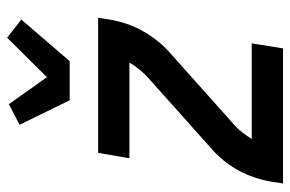

<svg xmlns="http://www.w3.org/2000/svg" viewBox="-158 -658 816 540"><g transform="rotate(-90 250.0 -388.0)"><path d="M4 0 9 -33Q13 -56 21 -80Q29 -104 41 -126Q53 -148 69.5 -168Q86 -188 106 -205L302 -380Q314 -391 325 -404.5Q336 -418 344 -432H75L90 -520H470L465 -488Q461 -464 453 -440Q445 -416 432.5 -394Q420 -372 404 -352Q388 -332 368 -315L172 -140Q159 -129 148.5 -115.5Q138 -102 129 -88H398L384 0ZM238 -600 169 -741 227 -771 303 -664 414 -776 465 -736 348 -600Z"/></g></svg>

Font: Iosevka Term Curly Semibold
Style: Italic
Weight: 600
Italic angle: -9°
Designer: Belleve Invis
Foundry: Belleve Invis
Version: Version 32.3.0